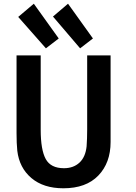

<svg xmlns="http://www.w3.org/2000/svg" viewBox="-20 -994 731 1033"><path d="M575 -230Q575 -118 509 -49.5Q443 19 321 19Q214 19 149 -36Q84 -91 73 -183Q69 -223 69 -278V-696H199V-296Q199 -188 226 -138.5Q253 -89 324 -89Q375 -89 407.5 -119Q440 -149 446 -207Q449 -249 449 -297V-696H575ZM265 -905 346 -974 480 -787 411 -734ZM78 -903 162 -974 296 -787 227 -734Z"/></svg>

Font: Repo
Style: DemiBold
Weight: 600
Designer: Stefan Peev
Foundry: Context Ltd
Version: Version 001.000